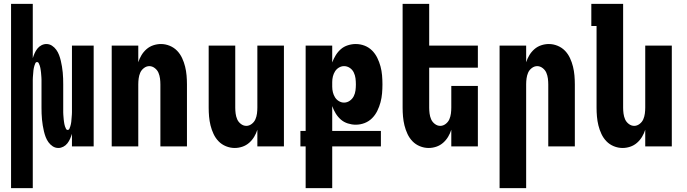

<svg xmlns="http://www.w3.org/2000/svg" viewBox="-20 -755 3540 990"><path d="M37 215V-735H149V-455Q153 -468 158.5 -480.5Q164 -493 172.5 -504Q181 -515 193.5 -521.5Q206 -528 219 -528Q235 -528 248 -519.5Q261 -511 270 -498.5Q279 -486 284.5 -471.5Q290 -457 293.5 -442Q297 -427 299.5 -412Q302 -397 303.5 -381.5Q305 -366 305.5 -350.5Q306 -335 306 -320V-200Q306 -194 306 -188Q306 -182 306 -176Q306 -170 306.5 -163.5Q307 -157 307.5 -151Q308 -145 308.5 -139Q309 -133 310 -127Q311 -121 312 -115Q313 -109 315 -103.5Q317 -98 320 -91.5Q323 -85 329 -85Q335 -85 338 -91.5Q341 -98 342.5 -103.5Q344 -109 345.5 -115Q347 -121 347.5 -127Q348 -133 348.5 -139Q349 -145 349.5 -151Q350 -157 350.5 -163.5Q351 -170 351 -176Q351 -182 351 -188Q351 -194 351 -200V-520H463V0H351V-65Q347 -52 341.5 -39.5Q336 -27 327.5 -16Q319 -5 306.5 1.5Q294 8 281 8Q265 8 252 -0.5Q239 -9 230 -21.5Q221 -34 215.5 -48.5Q210 -63 206.5 -78Q203 -93 200.5 -108Q198 -123 196.5 -138.5Q195 -154 194.5 -169.5Q194 -185 194 -200V-320Q194 -326 194 -332Q194 -338 194 -344Q194 -350 193.5 -356.5Q193 -363 192.5 -369Q192 -375 191.5 -381Q191 -387 190 -393Q189 -399 188 -405Q187 -411 185 -416.5Q183 -422 180 -428.5Q177 -435 171 -435Q165 -435 162 -428.5Q159 -422 157.5 -416.5Q156 -411 154.5 -405Q153 -399 152.5 -393Q152 -387 151.5 -381Q151 -375 150.5 -369Q150 -363 149.5 -356.5Q149 -350 149 -344Q149 -338 149 -332Q149 -326 149 -320V215Z M556 0V-520H693V-434Q699 -453 709.5 -470.5Q720 -488 735.5 -501.5Q751 -515 770.5 -521.5Q790 -528 810 -528Q833 -528 855 -519Q877 -510 893 -493.5Q909 -477 919 -455.5Q929 -434 934.5 -411.5Q940 -389 942 -366Q944 -343 944 -320V0H807V-320Q807 -335 805 -350.5Q803 -366 797 -380Q791 -394 778 -404Q765 -414 750 -414Q735 -414 722 -404Q709 -394 703 -380Q697 -366 695 -350.5Q693 -335 693 -320V0Z M1190 8Q1167 8 1145 -1Q1123 -10 1107 -26.5Q1091 -43 1081 -64.5Q1071 -86 1065.5 -108.5Q1060 -131 1058 -154Q1056 -177 1056 -200V-520H1193V-200Q1193 -185 1195 -169.5Q1197 -154 1203 -140Q1209 -126 1222 -116Q1235 -106 1250 -106Q1265 -106 1278 -116Q1291 -126 1297 -140Q1303 -154 1305 -169.5Q1307 -185 1307 -200V-520H1444V0H1307V-86Q1301 -67 1290.5 -49.5Q1280 -32 1264.5 -18.5Q1249 -5 1229.5 1.5Q1210 8 1190 8Z M1556 215V0H1529V-80H1556V-520H1693V-433Q1700 -452 1711 -470Q1722 -488 1737.5 -501.5Q1753 -515 1773.5 -521.5Q1794 -528 1814 -528Q1838 -528 1860 -519.5Q1882 -511 1898.5 -494.5Q1915 -478 1925.5 -456.5Q1936 -435 1942 -412.5Q1948 -390 1950 -366.5Q1952 -343 1952 -320Q1952 -297 1950 -273.5Q1948 -250 1942 -227.5Q1936 -205 1925.5 -183.5Q1915 -162 1898.5 -145.5Q1882 -129 1860 -120.5Q1838 -112 1814 -112Q1794 -112 1773.5 -118.5Q1753 -125 1737.5 -138.5Q1722 -152 1711 -170Q1700 -188 1693 -208V-80H1944V0H1693V215ZM1754 -226Q1770 -226 1783.5 -235.5Q1797 -245 1804 -259Q1811 -273 1813 -288.5Q1815 -304 1815 -320Q1815 -336 1813 -351.5Q1811 -367 1804 -381.5Q1797 -396 1783.5 -405Q1770 -414 1754 -414Q1740 -414 1727.5 -406.5Q1715 -399 1707.5 -387Q1700 -375 1696.5 -361Q1693 -347 1693 -332V-308Q1693 -293 1696.5 -279Q1700 -265 1707.5 -253Q1715 -241 1727.5 -233.5Q1740 -226 1754 -226Z M2190 8Q2167 8 2145 -1Q2123 -10 2107 -26.5Q2091 -43 2081 -64.5Q2071 -86 2065.5 -108.5Q2060 -131 2058 -154Q2056 -177 2056 -200V-735H2193V-520H2444V-406H2193V-200Q2193 -185 2195 -169.5Q2197 -154 2203 -140Q2209 -126 2222 -116Q2235 -106 2250 -106Q2265 -106 2278 -116Q2291 -126 2297 -140Q2303 -154 2305 -169.5Q2307 -185 2307 -200V-312H2444V0H2307V-86Q2301 -67 2290.5 -49.5Q2280 -32 2264.5 -18.5Q2249 -5 2229.5 1.5Q2210 8 2190 8Z M2556 215V-520H2693V-434Q2699 -453 2709.5 -470.5Q2720 -488 2735.5 -501.5Q2751 -515 2770.5 -521.5Q2790 -528 2810 -528Q2833 -528 2855 -519Q2877 -510 2893 -493.5Q2909 -477 2919 -455.5Q2929 -434 2934.5 -411.5Q2940 -389 2942 -366Q2944 -343 2944 -320V0H2807V-320Q2807 -335 2805 -350.5Q2803 -366 2797 -380Q2791 -394 2778 -404Q2765 -414 2750 -414Q2735 -414 2722 -404Q2709 -394 2703 -380Q2697 -366 2695 -350.5Q2693 -335 2693 -320V215Z M3190 8Q3167 8 3145 -1Q3123 -10 3107 -26.5Q3091 -43 3081 -64.5Q3071 -86 3065.5 -108.5Q3060 -131 3058 -154Q3056 -177 3056 -200V-621H3029V-735H3193V-200Q3193 -185 3195 -169.5Q3197 -154 3203 -140Q3209 -126 3222 -116Q3235 -106 3250 -106Q3265 -106 3278 -116Q3291 -126 3297 -140Q3303 -154 3305 -169.5Q3307 -185 3307 -200V-520H3444V0H3307V-86Q3301 -67 3290.5 -49.5Q3280 -32 3264.5 -18.5Q3249 -5 3229.5 1.5Q3210 8 3190 8Z"/></svg>

Font: Iosevka Heavy
Style: Regular
Weight: 900
Monospace: yes
Designer: Belleve Invis
Foundry: Belleve Invis
Version: Version 32.5.0; ttfautohint (v1.8.4)